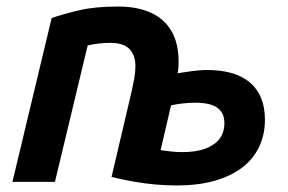

<svg xmlns="http://www.w3.org/2000/svg" viewBox="-20 -556 879 587"><path d="M520 11Q488 11 454.5 8Q421 5 387.5 -1Q354 -7 321 -15L383 -279Q387 -297 390.5 -316Q394 -335 394 -353Q394 -387 376 -406Q358 -425 317 -425Q300 -425 282.5 -423Q265 -421 248 -417L148 0H18L138 -501Q173 -513 221.5 -524.5Q270 -536 341 -536Q400 -536 441.5 -517Q483 -498 504.5 -460.5Q526 -423 526 -368Q526 -358 525.5 -349.5Q525 -341 523 -332Q537 -334 552.5 -336.5Q568 -339 584 -340.5Q600 -342 613 -342Q700 -342 745 -303Q790 -264 790 -190Q790 -144 772 -106.5Q754 -69 719.5 -43Q685 -17 635 -3Q585 11 520 11ZM538 -91Q579 -91 607.5 -101.5Q636 -112 651 -131.5Q666 -151 666 -180Q666 -211 644.5 -226.5Q623 -242 577 -242Q557 -242 536.5 -239.5Q516 -237 503 -234L471 -97Q485 -95 501.5 -93Q518 -91 538 -91Z"/></svg>

Font: Ubuntu Sans
Style: Bold Italic
Weight: 700
Italic angle: -13.5°
Designer: Dalton Maag Ltd
Foundry: Dalton Maag Ltd
Version: Version 1.006